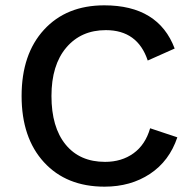

<svg xmlns="http://www.w3.org/2000/svg" viewBox="-20 -690 724 720"><path d="M645 -175Q615 -86 542.5 -38Q470 10 372 10Q229 10 145 -81.5Q61 -173 61 -330Q61 -487 145 -578.5Q229 -670 371 -670Q574 -670 635 -508L534 -463Q496 -577 377 -577Q284 -577 228.5 -511.5Q173 -446 173 -330Q173 -213 226 -148Q279 -83 374 -83Q436 -83 480.5 -115Q525 -147 543 -209Z"/></svg>

Font: Elaine Sans Medium
Style: Regular
Weight: 500
Designer: Wei Huang
Foundry: Wei Huang
Version: Version 2.001;December 24, 2019;FontCreator 12.0.0.2547 64-b